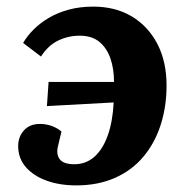

<svg xmlns="http://www.w3.org/2000/svg" viewBox="-20 -547 565 581"><path d="M156 -107Q149 -81 160.5 -65.5Q172 -50 205 -50Q240 -50 265.5 -72.5Q291 -95 306 -137Q321 -179 324 -237L122 -226L127 -299H325Q325 -339 314 -370.5Q303 -402 280.5 -420.5Q258 -439 221 -439Q187 -439 156.5 -424.5Q126 -410 104 -376L50 -417Q62 -438 81.5 -457.5Q101 -477 127 -492.5Q153 -508 187 -517.5Q221 -527 262 -527Q329 -527 378.5 -497.5Q428 -468 456 -414.5Q484 -361 484 -288Q484 -225 466.5 -170Q449 -115 414.5 -73.5Q380 -32 328.5 -9Q277 14 211 14Q160 14 120.5 -0.5Q81 -15 58 -41.5Q35 -68 35 -105Q35 -133 52.5 -152.5Q70 -172 101 -172Q119 -172 136 -166Q153 -160 166 -149Z"/></svg>

Font: Literata 18pt
Style: Bold Italic
Weight: 700
Italic angle: -2°
Designer: Latin by Veronika Burian and Jose Scaglione. Greek by Irene Vlachou. Cyrillic by Vera Evstafieva
Foundry: TypeTogether
Version: Version 3.103;gftools[0.9.29]